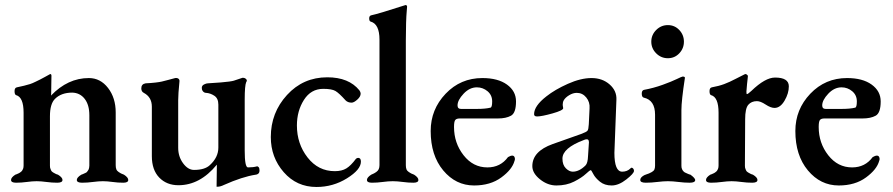

<svg xmlns="http://www.w3.org/2000/svg" viewBox="-20 -725 3559 765"><path d="M268 -356Q224 -356 199 -331Q179 -311 179 -262V-65Q179 -61 179.5 -57.5Q180 -54 181.5 -51Q183 -48 184 -45.5Q185 -43 187.5 -41Q190 -39 191.5 -38Q193 -37 196 -35.5Q199 -34 200.5 -33Q202 -32 206 -30.5Q210 -29 211 -29Q229 -18 229 -8Q229 3 208 3Q187 3 165 0Q143 -3 126 -3Q109 -3 87 0Q65 3 44 3Q24 3 24 -8Q24 -18 41 -29Q42 -29 45.5 -30.5Q49 -32 50 -32.5Q51 -33 54.5 -34.5Q58 -36 59 -37Q60 -38 63 -40Q66 -42 67 -43.5Q68 -45 69.5 -47.5Q71 -50 72 -52.5Q73 -55 73.5 -58.5Q74 -62 74 -66V-276Q74 -338 44 -346Q38 -348 38 -362Q38 -375 47 -377Q62 -380 76 -383.5Q90 -387 99.5 -390Q109 -393 122 -399.5Q135 -406 140.5 -408.5Q146 -411 161 -419.5Q176 -428 180 -430Q185 -430 185 -423Q185 -420 184.5 -393.5Q184 -367 184 -356Q184 -345 183 -344Q250 -414 334 -414Q380 -414 410.5 -374.5Q441 -335 441 -277V-67Q441 -57 443.5 -50.5Q446 -44 453 -39.5Q460 -35 462 -34Q464 -33 474 -29Q491 -18 491 -8Q491 3 471 3Q450 3 428.5 0Q407 -3 390 -3Q373 -3 350.5 0Q328 3 307 3Q286 3 286 -8Q286 -18 304 -29Q305 -29 309.5 -31Q314 -33 315 -33.5Q316 -34 320.5 -36Q325 -38 326 -39.5Q327 -41 329.5 -44Q332 -47 333 -49.5Q334 -52 335 -56Q336 -60 336 -65V-266Q336 -307 317.5 -331Q299 -355 268 -356Z M946 -415H948Q956 -415 961 -409.5Q966 -404 961 -398Q955 -384 955 -329V-125Q955 -58 968 -58Q989 -58 1003 -62Q1007 -63 1010.5 -59Q1014 -55 1014 -46Q1014 -37 1009 -33Q1004 -29 999 -29Q946 -21 872 12Q858 19 846 19Q843 19 842.5 18.5Q842 18 843 16Q843 15 843 14Q843 7 843.5 -22Q844 -51 844 -62V-69Q777 13 691 13Q644 13 614.5 -17.5Q585 -48 585 -103V-300Q585 -338 553 -355Q543 -360 543 -373Q543 -390 560 -393Q582 -394 599 -396Q616 -398 624.5 -400Q633 -402 650 -406.5Q667 -411 678 -414Q687 -415 691.5 -411Q696 -407 695 -400Q690 -350 690 -326V-136Q690 -101 709.5 -74.5Q729 -48 753 -48Q796 -48 816 -67Q850 -98 850 -137V-308Q850 -333 834 -343.5Q818 -354 801 -355Q798 -355 794.5 -356.5Q791 -358 787.5 -362.5Q784 -367 784 -375Q784 -384 793 -388.5Q802 -393 808 -393Q840 -395 859.5 -396.5Q879 -398 893 -400Q907 -402 911.5 -403.5Q916 -405 928 -409Q940 -413 946 -415Z M1381 -316Q1366 -316 1357 -325Q1331 -354 1316.5 -362.5Q1302 -371 1268 -371Q1219 -371 1191 -327Q1163 -283 1163 -225Q1163 -152 1205.5 -97.5Q1248 -43 1314 -43Q1342 -43 1360 -54Q1378 -65 1398 -92Q1402 -96 1407 -96Q1418 -96 1418 -81Q1418 -49 1362.5 -14.5Q1307 20 1241 20Q1162 20 1110.5 -39Q1059 -98 1059 -179Q1059 -276 1123.5 -346.5Q1188 -417 1284 -417Q1370 -417 1412 -365Q1417 -358 1417 -352Q1417 -340 1403.5 -328Q1390 -316 1381 -316Z M1597 -67Q1597 -57 1599.5 -50.5Q1602 -44 1609 -39.5Q1616 -35 1618 -34Q1620 -33 1630 -29Q1647 -18 1647 -8Q1647 3 1627 3Q1607 3 1585 0Q1563 -3 1545 -3Q1527 -3 1505 0Q1483 3 1462 3Q1442 3 1442 -8Q1442 -18 1459 -29Q1484 -39 1489 -51Q1492 -58 1492 -67V-567Q1492 -629 1457 -639Q1451 -640 1451 -652Q1451 -662 1459 -664Q1488 -670 1593 -704H1594L1595 -705Q1602 -705 1602 -698Q1602 -695 1600.5 -679.5Q1599 -664 1598 -633Q1597 -602 1597 -563Z M1902 -414Q1964 -414 2000 -388Q2036 -362 2036 -321Q2036 -275 2016 -264Q1996 -253 1964 -253H1812Q1799 -253 1794 -247Q1789 -241 1789 -219Q1789 -155 1827 -106.5Q1865 -58 1922 -58Q1974 -58 2004 -99Q2014 -105 2021 -105Q2028 -105 2030.5 -98Q2033 -91 2030 -84Q2021 -50 1977.5 -18Q1934 14 1869 14Q1796 14 1746 -46Q1696 -106 1696 -203Q1696 -289 1755.5 -351.5Q1815 -414 1902 -414ZM1880 -377Q1851 -377 1827 -351.5Q1803 -326 1803 -305Q1803 -291 1817 -291H1879Q1914 -291 1934 -296Q1941 -297 1941 -321Q1941 -346 1922.5 -361.5Q1904 -377 1880 -377Z M2221 -93Q2221 -68 2234.5 -54.5Q2248 -41 2262 -41Q2288 -41 2313 -66Q2322 -75 2323 -104L2326 -150Q2329 -170 2318 -170Q2312 -170 2306 -167Q2221 -135 2221 -93ZM2459 -41Q2479 -41 2492 -54Q2496 -59 2501 -55Q2506 -51 2506 -44Q2506 -34 2475.5 -10Q2445 14 2417 14Q2389 14 2370.5 -1Q2352 -16 2344 -31.5Q2336 -47 2334 -47Q2330 -47 2314 -32Q2298 -17 2267.5 -1.5Q2237 14 2197 14Q2162 14 2131.5 -10.5Q2101 -35 2101 -63Q2101 -122 2182 -151L2295 -191Q2317 -199 2321 -204.5Q2325 -210 2326 -230L2329 -293Q2331 -318 2316 -336.5Q2301 -355 2278 -355Q2263 -355 2247.5 -345.5Q2232 -336 2226 -325Q2222 -318 2222 -307Q2222 -304 2223 -300Q2224 -296 2224 -294Q2224 -285 2181 -273Q2138 -261 2120 -261Q2108 -261 2108 -270Q2108 -303 2157 -341Q2191 -368 2242.5 -391Q2294 -414 2337 -414Q2380 -414 2409 -388.5Q2438 -363 2436 -327L2428 -116Q2428 -41 2459 -41Z M2700 -420Q2709 -420 2709 -415Q2695 -324 2695 -286V-65Q2695 -61 2695.5 -57.5Q2696 -54 2697.5 -51Q2699 -48 2700.5 -45.5Q2702 -43 2704.5 -41Q2707 -39 2708.5 -38Q2710 -37 2714 -35.5Q2718 -34 2719.5 -33Q2721 -32 2725.5 -30.5Q2730 -29 2731 -29Q2749 -16 2750 -8Q2750 3 2728 3Q2707 3 2683.5 0Q2660 -3 2641 -3Q2623 -3 2599 0Q2575 3 2553 3Q2531 3 2531 -8Q2531 -19 2549 -28Q2551 -28 2552 -29Q2563 -33 2566 -34Q2569 -35 2577 -39.5Q2585 -44 2587.5 -50Q2590 -56 2590 -65V-268Q2590 -326 2545 -336Q2537 -338 2537 -352Q2537 -365 2546 -367Q2584 -374 2620 -387Q2656 -400 2676.5 -410Q2697 -420 2700 -420ZM2594.5 -512.5Q2575 -532 2575 -559Q2575 -586 2594.5 -605.5Q2614 -625 2641 -625Q2668 -625 2686.5 -605.5Q2705 -586 2705 -559Q2705 -532 2686.5 -512.5Q2668 -493 2641 -493Q2614 -493 2594.5 -512.5Z M2949 -250 2948 -65Q2948 -61 2948.5 -57.5Q2949 -54 2950.5 -51Q2952 -48 2953 -45.5Q2954 -43 2956.5 -41Q2959 -39 2960.5 -38Q2962 -37 2965 -35.5Q2968 -34 2969.5 -33Q2971 -32 2975 -30.5Q2979 -29 2980 -29Q2998 -18 2998 -8Q2998 3 2977 3Q2956 3 2934 0Q2912 -3 2895 -3Q2878 -3 2856 0Q2834 3 2813 3Q2793 3 2793 -8Q2793 -18 2810 -29Q2811 -29 2814.5 -30.5Q2818 -32 2819 -32.5Q2820 -33 2823.5 -34.5Q2827 -36 2828 -37Q2829 -38 2832 -40Q2835 -42 2836 -43.5Q2837 -45 2838.5 -47.5Q2840 -50 2841 -52.5Q2842 -55 2842.5 -58.5Q2843 -62 2843 -66V-276Q2843 -338 2813 -346Q2807 -348 2807 -362Q2807 -375 2816 -377Q2844 -382 2865.5 -390Q2887 -398 2911.5 -411Q2936 -424 2947 -429Q2948 -429 2948.5 -429.5Q2949 -430 2950 -430Q2955 -430 2960 -423Q2960 -420 2959 -412.5Q2958 -405 2956.5 -390Q2955 -375 2954 -360Q2954 -350 2956 -350Q2960 -350 2974 -363Q3029 -416 3068 -416Q3123 -416 3123 -381Q3123 -353 3106 -324Q3089 -295 3066 -295Q3051 -295 3030.5 -308.5Q3010 -322 2996 -322Q2974 -322 2961.5 -307.5Q2949 -293 2949 -250Z M3355 -414Q3417 -414 3453 -388Q3489 -362 3489 -321Q3489 -275 3469 -264Q3449 -253 3417 -253H3265Q3252 -253 3247 -247Q3242 -241 3242 -219Q3242 -155 3280 -106.5Q3318 -58 3375 -58Q3427 -58 3457 -99Q3467 -105 3474 -105Q3481 -105 3483.5 -98Q3486 -91 3483 -84Q3474 -50 3430.5 -18Q3387 14 3322 14Q3249 14 3199 -46Q3149 -106 3149 -203Q3149 -289 3208.5 -351.5Q3268 -414 3355 -414ZM3333 -377Q3304 -377 3280 -351.5Q3256 -326 3256 -305Q3256 -291 3270 -291H3332Q3367 -291 3387 -296Q3394 -297 3394 -321Q3394 -346 3375.5 -361.5Q3357 -377 3333 -377Z"/></svg>

Font: EB Garamond 12
Style: Bold
Weight: 700
Version: Version 0.016